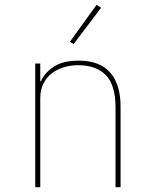

<svg xmlns="http://www.w3.org/2000/svg" viewBox="-20 -781 640 801"><path d="M127 0V-516H148V-442H151Q164 -475 202.5 -501.5Q241 -528 309 -528Q395 -528 439 -479Q483 -430 483 -336V0H462V-333Q462 -426 421.5 -467.5Q381 -509 306 -509Q275 -509 246.5 -500.5Q218 -492 196 -475Q174 -458 161 -432Q148 -406 148 -372V0ZM287 -597 272 -607 383 -761 402 -749Z"/></svg>

Font: IBM Plex Mono Thin
Style: Regular
Weight: 100
Monospace: yes
Designer: Mike Abbink, Paul van der Laan, Pieter van Rosmalen
Foundry: Bold Monday
Version: Version 2.3